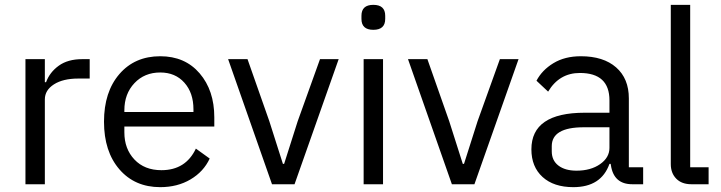

<svg xmlns="http://www.w3.org/2000/svg" viewBox="-20 -760 2974 792"><path d="M85 0V-516H165V-421H170Q185 -462 222.5 -489Q260 -516 319 -516H350V-436H303Q240 -436 202.5 -412Q165 -388 165 -350V0Z M641 12Q536 12 472.5 -61.5Q409 -135 409 -258Q409 -381 472.5 -454.5Q536 -528 641 -528Q743 -528 803.5 -457.5Q864 -387 864 -276V-238H493V-214Q493 -146 534.5 -102Q576 -58 646 -58Q746 -58 788 -147L845 -106Q820 -52 766 -20Q712 12 641 12ZM493 -298H778V-309Q778 -377 740.5 -419Q703 -461 641 -461Q576 -461 534.5 -417Q493 -373 493 -305Z M1102 0 921 -516H1001L1091 -260L1147 -84H1152L1208 -260L1300 -516H1377L1195 0Z M1471 -682V-695Q1471 -740 1520 -740Q1569 -740 1569 -695V-682Q1569 -637 1520 -637Q1471 -637 1471 -682ZM1480 0V-516H1560V0Z M1844 0 1663 -516H1743L1833 -260L1889 -84H1894L1950 -260L2042 -516H2119L1937 0Z M2345 12Q2264 12 2218 -30Q2172 -72 2172 -144Q2172 -295 2392 -295H2494V-346Q2494 -459 2372 -459Q2287 -459 2241 -382L2193 -427Q2216 -471 2263 -499.5Q2310 -528 2376 -528Q2469 -528 2521.5 -482Q2574 -436 2574 -354V-70H2633V0H2588Q2512 0 2500 -78L2499 -84H2494Q2460 12 2345 12ZM2358 -56Q2417 -56 2455.5 -83Q2494 -110 2494 -150V-235H2388Q2256 -235 2256 -157V-136Q2256 -98 2283.5 -77Q2311 -56 2358 -56Z M2832 0Q2792 0 2769.5 -23Q2747 -46 2747 -83V-740H2827V-70H2903V0Z"/></svg>

Font: Anuphan
Style: Regular
Weight: 400
Designer: Mike Abbink, Paul van der Laan, Pieter van Rosmalen, Mint Tantisuwanna
Foundry: Bold Monday; Cadson Demak
Version: Version 3.002;hotconv 1.0.109;makeotfexe 2.5.65596